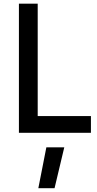

<svg xmlns="http://www.w3.org/2000/svg" viewBox="-20 -707 516 1022"><path d="M184.1 294.6 226.7 77.4H322.1L270.4 294.6ZM80.7 0V-687.4H180.7V-89.2H464V0Z"/></svg>

Font: TitilliumWeb ExtraLight
Style: Regular
Weight: 400
Designer: Mohamed Gaber, Accademia di Belle Arti di Urbino and others
Foundry: Kief Type Foundry, Accademia di Belle Arti di Urbino and others
Version: Version 3.000; ttfautohint (v1.8.2)